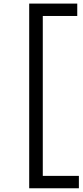

<svg xmlns="http://www.w3.org/2000/svg" viewBox="-20 -817 459 1060"><path d="M406.5 -797.2V-728.8H216.2V154H415.5V222.4H141.2V-797.2Z"/></svg>

Font: Hepta Slab ExtraLight
Style: Regular
Weight: 200
Designer: Michael LaGattuta
Foundry: Michael LaGattuta
Version: Version 1.100